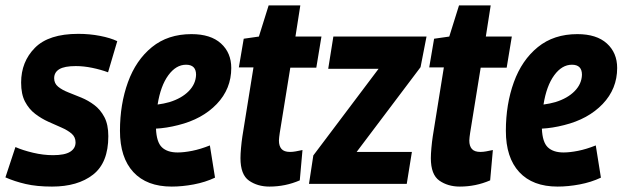

<svg xmlns="http://www.w3.org/2000/svg" viewBox="-42 -679 2299 709"><path d="M-22 -24 15 -136Q42 -124 80 -115Q118 -106 154 -106Q197 -106 217 -118.5Q237 -131 237 -153Q237 -173 222.5 -185.5Q208 -198 185 -208Q162 -218 136.5 -229.5Q111 -241 88 -258.5Q65 -276 50.5 -303.5Q36 -331 36 -374Q36 -451 87 -502.5Q138 -554 247 -554Q289 -554 327.5 -546.5Q366 -539 391 -527L357 -412Q330 -422 298.5 -428.5Q267 -435 238 -435Q196 -435 177 -423.5Q158 -412 158 -390Q158 -371 172.5 -359Q187 -347 210 -338Q233 -329 258.5 -318.5Q284 -308 306.5 -291Q329 -274 343.5 -246.5Q358 -219 358 -176Q358 -78 301.5 -34Q245 10 150 10Q94 10 53 0.5Q12 -9 -22 -24Z M752 -23Q716 -6 673.5 2Q631 10 592 10Q500 10 450.5 -43.5Q401 -97 401 -196Q401 -294 430.5 -375.5Q460 -457 519 -505Q578 -553 665 -553Q736 -553 774 -518.5Q812 -484 812 -428Q812 -351 758.5 -295Q705 -239 616 -217Q573 -206 534 -204Q536 -154 556 -135Q576 -116 614 -116Q637 -116 667.5 -122Q698 -128 733 -142ZM645 -440Q608 -440 579.5 -401Q551 -362 540 -293Q563 -296 584 -302Q629 -316 655 -342.5Q681 -369 682 -403Q682 -440 645 -440Z M1075 -125 1065 -13Q1012 10 953 10Q909 10 877.5 -12Q846 -34 846 -95Q846 -110 848 -132.5Q850 -155 853 -175L894 -430H840L858 -536L914 -544L950 -659H1067L1049 -544H1145L1126 -429H1030L991 -188Q990 -180 989 -173Q988 -166 988 -160Q988 -140 997.5 -129Q1007 -118 1029 -118Q1039 -118 1050 -120Q1061 -122 1075 -125Z M1099 0 1115 -105 1356 -425H1170L1189 -544H1533L1511 -431L1275 -118H1479L1460 0Z M1778 -125 1768 -13Q1715 10 1656 10Q1612 10 1580.5 -12Q1549 -34 1549 -95Q1549 -110 1551 -132.5Q1553 -155 1556 -175L1597 -430H1543L1561 -536L1617 -544L1653 -659H1770L1752 -544H1848L1829 -429H1733L1694 -188Q1693 -180 1692 -173Q1691 -166 1691 -160Q1691 -140 1700.5 -129Q1710 -118 1732 -118Q1742 -118 1753 -120Q1764 -122 1778 -125Z M2177 -23Q2141 -6 2098.5 2Q2056 10 2017 10Q1925 10 1875.5 -43.5Q1826 -97 1826 -196Q1826 -294 1855.5 -375.5Q1885 -457 1944 -505Q2003 -553 2090 -553Q2161 -553 2199 -518.5Q2237 -484 2237 -428Q2237 -351 2183.5 -295Q2130 -239 2041 -217Q1998 -206 1959 -204Q1961 -154 1981 -135Q2001 -116 2039 -116Q2062 -116 2092.5 -122Q2123 -128 2158 -142ZM2070 -440Q2033 -440 2004.5 -401Q1976 -362 1965 -293Q1988 -296 2009 -302Q2054 -316 2080 -342.5Q2106 -369 2107 -403Q2107 -440 2070 -440Z"/></svg>

Font: Georama SemiCondensed
Style: Bold Italic
Weight: 700
Width: 4
Italic angle: -9°
Designer: Jean-Baptiste Levee
Foundry: Production Type
Version: Version 1.000